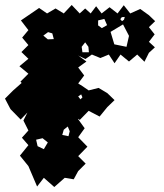

<svg xmlns="http://www.w3.org/2000/svg" viewBox="-39 -734 658 771"><path d="M75 -67 41 -109 75 -151 49 -181 75 -210 55 -250 71 -282 44 -254 3 -296 -19 -338 14 -371 48 -401 43 -406 75 -438 39 -468 75 -498 47 -525 75 -553 50 -583 75 -613 45 -652 86 -680 118 -702 150 -680 184 -700 217 -680 249 -714 281 -680 303 -700 325 -680 347 -709 369 -680 401 -705 433 -680 458 -713 484 -680 524 -698 559 -673 584 -649 559 -625 582 -596 559 -566 583 -544 559 -522 541 -486 512 -515 479 -487 445 -515 421 -480 398 -515 364 -501 330 -515 304 -497 275 -511 308 -487 275 -463 299 -431 275 -399 284 -393H285L317 -371L357 -381L392 -360L421 -332L392 -304L361 -266L317 -289L281 -252L277 -257L275 -255L301 -219L275 -183L312 -145L275 -107L305 -77L275 -47L257 -14L221 -20L179 17L137 -20L110 15ZM462 -666 450 -665 444 -657 451 -649 459 -655ZM380 -658 355 -652V-632L370 -621L391 -633ZM479 -590 455 -636 405 -606 420 -556 469 -546ZM171 -600 154 -605 135 -591 153 -576 177 -577ZM316 -546 303 -564 289 -546 292 -524H318ZM275 -347 284 -335 292 -343 287 -355ZM233 -226 217 -213 211 -192 236 -187 241 -207ZM153 -162 132 -179 106 -173 112 -147 137 -135Z"/></svg>

Font: Rubik Gemstones
Style: Regular
Weight: 400
Designer: Hubert and Fischer, NaN
Foundry: Hubert and Fischer, NaN
Version: Version 2.200